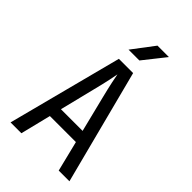

<svg xmlns="http://www.w3.org/2000/svg" viewBox="-276 -1051 1153 1153"><g transform="rotate(45 300.0 -475.0)"><path d="M50 0 240 -730H361L550 0H459L411 -194H190L142 0ZM208 -270H392L336 -495Q320 -559 311 -602Q302 -645 300 -658Q298 -645 289 -602Q280 -559 264 -496ZM242 -810 348 -950H445L334 -810Z"/></g></svg>

Font: JetBrains Mono
Style: Regular
Weight: 400
Monospace: yes
Designer: Philipp Nurullin, Konstantin Bulenkov
Foundry: JetBrains
Version: Version 2.305